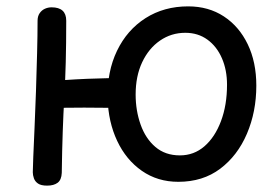

<svg xmlns="http://www.w3.org/2000/svg" viewBox="-20 -568 877 603"><path d="M98 -503Q98 -517 104.5 -526.5Q111 -536 121 -540.5Q131 -545 142 -545Q188 -545 188 -503Q188 -430 186.5 -373Q185 -316 182 -263.5Q179 -211 177 -154Q175 -97 174 -25Q173 -3 161 6Q149 15 128 15Q109 15 99.5 8.5Q90 2 86.5 -8Q83 -18 83 -27Q83 -37 84.5 -75Q86 -113 88.5 -167Q91 -221 93 -282Q95 -343 96.5 -401Q98 -459 98 -503ZM123 -229 119 -311Q146 -314 182 -316.5Q218 -319 254 -320.5Q290 -322 320 -322.5Q350 -323 366 -322Q380 -322 385.5 -312Q391 -302 393 -284Q395 -273 393 -259.5Q391 -246 384 -237.5Q377 -229 364 -229Q340 -229 309 -229.5Q278 -230 244.5 -230Q211 -230 179.5 -229.5Q148 -229 123 -229ZM785 -299Q785 -217 755.5 -148Q726 -79 671.5 -38Q617 3 540 3Q475 3 425.5 -31.5Q376 -66 348 -125.5Q320 -185 318 -259Q316 -343 347.5 -408.5Q379 -474 437 -511Q495 -548 571 -548Q635 -548 683 -516.5Q731 -485 758 -429Q785 -373 785 -299ZM406 -271Q406 -221 421.5 -177Q437 -133 468 -106.5Q499 -80 545 -80Q589 -80 622 -108.5Q655 -137 674 -187.5Q693 -238 693 -302Q693 -348 677 -385Q661 -422 631.5 -443.5Q602 -465 562 -465Q518 -465 482.5 -440.5Q447 -416 426.5 -372.5Q406 -329 406 -271Z"/></svg>

Font: Playpen Sans
Style: Regular
Weight: 400
Designer: Laura Meseguer, Veronika Burian, José Scaglione, Kostas Bartsokas, Vera Evstafieva, Tom Grace, Yorlmar Campos
Foundry: TypeTogether
Version: Version 2.000